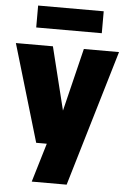

<svg xmlns="http://www.w3.org/2000/svg" viewBox="-70 -817 712 1082"><g transform="rotate(5 286.0 -276.0)"><path d="M379 -550H578L349 220H151.5L217.5 0H157.5L-5.5 -550H204L292 -194ZM101 -647.5V-771.5H472V-647.5Z"/></g></svg>

Font: Encode Sans Semi Condensed Black
Style: Regular
Weight: 900
Width: 4
Designer: Multiple Designers
Foundry: Impallari Type
Version: Version 2.000